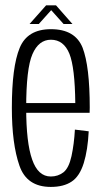

<svg xmlns="http://www.w3.org/2000/svg" viewBox="-20 -714 402 737"><path d="M175 3.5V-36.5Q126 -36.5 103.5 -101.5Q80.5 -166 80.5 -300Q80.5 -451 104.5 -506Q128.5 -561.5 175.5 -561.5Q224.5 -561.5 246.5 -507.5Q267.5 -455 269 -318.5H73V-281H324Q324.5 -291 324.5 -301Q324.5 -459.5 297 -531Q268.5 -602 175.5 -602Q85 -602 55.5 -530Q25.5 -457.5 25.5 -300Q25.5 -161.5 54.5 -78.5Q82.5 3.5 175 3.5ZM175 -36.5V3.5Q224.5 3.5 255 -17Q285.5 -37 301.5 -88Q317 -138.5 320.5 -210L267.5 -216.5Q264.5 -161.5 254.5 -115Q244.5 -69 223.5 -52.5Q202.5 -36.5 175 -36.5ZM93.5 -622H129L176.5 -675L224 -622H258L195 -693.5H157Z"/></svg>

Font: Anybody Condensed Light
Style: Regular
Weight: 300
Width: 3
Designer: Tyler Finck
Foundry: Etcetera Type Company
Version: Version 1.113;gftools[0.9.25]